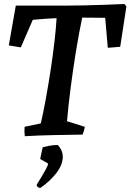

<svg xmlns="http://www.w3.org/2000/svg" viewBox="-20 -674 652 960"><path d="M104 7Q101 -18 103 -40L184 -57Q196 -108 208.5 -176.5Q221 -245 232.5 -319.5Q244 -394 252 -463Q260 -532 263 -583Q231 -582 199.5 -579.5Q168 -577 144 -575L84 -437Q69 -440 54 -442Q39 -444 24 -447L59 -646H306Q347 -646 398 -647Q449 -648 501.5 -650Q554 -652 602 -654L612 -642L581 -440Q565 -439 550 -437.5Q535 -436 519 -435L506 -585Q480 -585 449.5 -585.5Q419 -586 391 -586Q374 -505 359.5 -415.5Q345 -326 333.5 -237Q322 -148 315 -68L404 -40Q401 -19 393 -1Q317 0 244.5 1.5Q172 3 104 7ZM181 266Q176 266 169.5 261Q163 256 163 253Q163 250 171 237Q179 224 190 206Q201 188 210 171Q219 154 221 144L181 121Q182 117 184.5 104Q187 91 190 78Q193 65 194 62Q205 59 226 55Q247 51 269 51Q294 78 294 111Q293 152 260 193.5Q227 235 181 266Z"/></svg>

Font: Labrada SemiBold
Style: Italic
Weight: 600
Italic angle: -7°
Designer: Mercedes Jáuregui
Foundry: Omnibus-Type Team
Version: Version 1.000; ttfautohint (v1.8.4.7-5d5b)